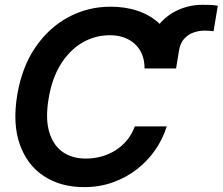

<svg xmlns="http://www.w3.org/2000/svg" viewBox="-20 -765 922 795"><path d="M709 -481.4H582L596.2 -565.9Q606 -624 639.2 -664.1Q672.4 -704.1 719.5 -724.6Q766.6 -745.1 818.8 -745.1Q835 -745.1 850.6 -744.6Q866.2 -744.1 881.8 -741.2L864.3 -635.7Q856.9 -636.7 845.9 -637.5Q835 -638.2 826.2 -638.2Q804.2 -638.2 781.5 -630.4Q758.8 -622.6 742.2 -604Q725.6 -585.4 720.7 -552.7ZM328.6 9.8Q231 9.8 161.6 -35.9Q92.3 -81.5 62 -167Q31.7 -252.4 51.3 -371.6Q70.8 -487.8 126.7 -569.3Q182.6 -650.9 263.4 -694.1Q344.2 -737.3 437.5 -737.3Q499.5 -737.3 550 -720.2Q600.6 -703.1 636.7 -670.2Q672.9 -637.2 691.9 -589.6Q710.9 -542 709.5 -481.4H578.6Q578.6 -514.6 568.1 -540Q557.6 -565.4 538.3 -583Q519 -600.6 492.9 -609.9Q466.8 -619.1 435.1 -619.1Q373.5 -619.1 320.8 -588.4Q268.1 -557.6 231.4 -498.8Q194.8 -439.9 181.2 -356Q167.5 -274.4 183.6 -219.2Q199.7 -164.1 239 -136.2Q278.3 -108.4 335 -108.4Q369.1 -108.4 400.6 -117.2Q432.1 -126 459 -143.1Q485.8 -160.2 506.1 -184.8Q526.4 -209.5 538.1 -241.7H670.4Q654.3 -189.5 622.6 -143.8Q590.8 -98.1 546.4 -63.7Q502 -29.3 447 -9.8Q392.1 9.8 328.6 9.8Z"/></svg>

Font: Inter Tight SemiBold
Style: Italic
Weight: 600
Italic angle: -9.39999°
Designer: Rasmus Andersson
Foundry: rsms
Version: Version 3.004